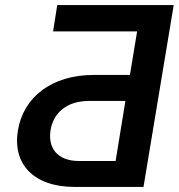

<svg xmlns="http://www.w3.org/2000/svg" viewBox="-20 -738 706 758"><path d="M275.2 0H546.5L665.8 -718H206L189.6 -614H521.3L492.9 -442.1H349.4C185 -442.1 72.4 -355.1 50.8 -223.4C28.8 -92 110.8 0 275.2 0ZM179.7 -224.8C190 -288.4 239.3 -339.5 331.7 -339.5H475.1L436.4 -102.3H293C200.6 -102.3 169 -159.4 179.7 -224.8Z"/></svg>

Font: Magic Ui Pro Semi Bold
Style: Italic
Weight: 600
Italic angle: -9.39999°
Designer: Stefan Endress, Andreas Faust
Version: Version 1.000;FEAKit 1.0